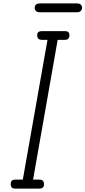

<svg xmlns="http://www.w3.org/2000/svg" viewBox="-20 -1112 504 1132"><path d="M72.5 0Q54.5 0 48.8 -7.2Q43 -14.5 43 -26Q43 -38.5 48.8 -45.8Q54.5 -53 72.5 -53H114.5L260 -877H230Q211.5 -877 205.2 -884.8Q199 -892.5 199 -903.5Q199 -915 205 -921.8Q211 -928.5 230 -928.5H360Q378.5 -928.5 384 -921.8Q389.5 -915 389.5 -903.5Q389.5 -892.5 383.8 -884.8Q378 -877 360 -877H320L175 -53H208.5Q227.5 -53 233.5 -45.8Q239.5 -38.5 239.5 -26Q239.5 -14.5 233.5 -7.2Q227.5 0 208.5 0ZM217.5 -1039.5Q199 -1039.5 191.8 -1047.2Q184.5 -1055 184.5 -1066Q184.5 -1077 191.8 -1084.5Q199 -1092 217.5 -1092H431Q449 -1092 456.5 -1084.5Q464 -1077 464 -1066Q464 -1055.5 456.2 -1047.5Q448.5 -1039.5 431 -1039.5Z"/></svg>

Font: Edu VIC WA NT Hand
Style: Regular
Weight: 400
Designer: Tina and Corey Anderson, Eben Sorkin, Mirko Velimirovic
Foundry: Google for Education
Version: Version 1.000